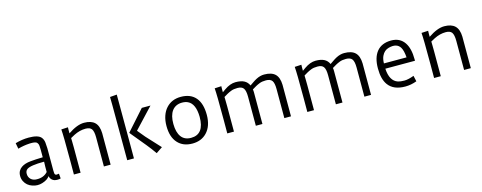

<svg xmlns="http://www.w3.org/2000/svg" viewBox="-31 -1553 5814 2318"><g transform="rotate(-15 2876.0 -394.0)"><path d="M518.1 4.4Q502 9.8 478 9.8Q454.1 9.8 438.7 4.4Q423.3 -1 412.1 -10.7Q390.1 -29.3 383.8 -60.1Q357.4 -19.5 289.1 1.5Q227.5 20.5 165 -1Q97.7 -23.4 67.9 -83.5Q52.7 -113.8 52.7 -150.1Q52.7 -186.5 66.9 -211.7Q81.1 -236.8 104.5 -252.9Q148.4 -283.7 222.2 -290Q281.2 -295.9 375 -298.3V-386.2Q375 -448.2 367.9 -463.9Q360.8 -479.5 351.1 -487.3Q334.5 -500 283.7 -500L265.1 -499.5Q189 -495.6 117.2 -474.6L103.5 -546.9Q189 -571.8 271.5 -571.8Q389.2 -571.8 425.8 -527.3Q447.8 -500.5 452.1 -461.4Q456.5 -422.4 457 -389.2V-110.4Q457 -68.8 464.6 -60.8Q472.2 -52.7 482.2 -52.7Q492.2 -52.7 512.7 -56.2ZM375 -178.7Q375 -213.4 377 -242.7Q205.6 -242.7 161.1 -210Q136.2 -192.4 136.2 -155.3Q136.2 -112.8 165 -85.9Q192.9 -60.1 237.8 -60.1Q324.2 -57.6 375 -114.3Z M684.6 0 685.1 -165.5Q685.1 -376.5 683.6 -434.6L681.6 -511.7Q680.2 -556.6 678.7 -564.9L762.7 -569.3Q762.2 -563.5 762 -554Q761.7 -544.4 761.7 -530.3V-493.7Q876 -571.8 963.6 -571.8Q1051.3 -571.8 1096.2 -529.1Q1141.1 -486.3 1143.6 -393.6V0H1059.6V-363.8Q1059.6 -438.5 1038.1 -468.8Q1016.6 -498 962.4 -498Q889.6 -498 817.4 -461.4Q793 -449.2 766.1 -433.6L767.1 -389.2Q768.1 -352.1 768.1 -314V0Z M1351.1 0Q1351.1 0 1349.6 -688Q1348.6 -775.9 1348.1 -791L1434.1 -797.9L1435.1 -338.9V0ZM1623.5 -114.3 1482.9 -284.7Q1465.8 -304.7 1460 -313L1684.6 -564.9H1793L1557.1 -313Q1559.6 -309.6 1566.9 -300.8Q1622.1 -235.4 1635.7 -217.8L1796.4 -43.9L1716.8 9.8Q1674.3 -52.2 1623.5 -114.3Z M1915.5 -275.4Q1915.5 -345.7 1934.8 -401.6Q1954.1 -457.5 1988.8 -495.1Q2058.6 -571.8 2172.4 -571.8Q2294.4 -571.8 2358.4 -496.1Q2420.9 -421.9 2420.9 -280.3Q2420.9 -140.6 2345.7 -62Q2276.9 9.8 2165.5 9.8Q2048.8 9.8 1982.9 -63.5Q1915.5 -137.2 1915.5 -275.4ZM2166.5 -61Q2331.5 -61 2331.5 -280.3Q2328.6 -444.3 2241.7 -485.8Q2210.9 -500.5 2169.7 -500.5Q2128.4 -500.5 2097.2 -485.6Q2065.9 -470.7 2044.4 -442.4Q2001 -383.3 2002.2 -277.8Q2003.4 -172.4 2044.7 -116.7Q2085.9 -61 2166.5 -61Z M2601.6 0 2602.1 -165.5Q2602.1 -376.5 2600.6 -434.6L2598.6 -511.7Q2597.2 -556.6 2595.7 -564.9L2679.7 -569.3Q2679.2 -563.5 2679 -554Q2678.7 -544.4 2678.7 -530.3V-493.7L2715.8 -520Q2789.6 -571.8 2856.7 -571.8Q2923.8 -571.8 2963.6 -551Q3003.4 -530.3 3022.9 -486.3Q3029.3 -490.2 3060.3 -512Q3091.3 -533.7 3113.3 -544.9Q3165 -571.8 3213.9 -571.8Q3306.6 -571.8 3351.1 -529.1Q3395.5 -486.3 3397.9 -393.6V0H3314.9V-363.8Q3314.9 -439 3293 -468.8Q3271 -498 3217.3 -498Q3169.4 -498 3138.4 -485.8Q3107.4 -473.6 3085.9 -461.4L3039.1 -433.6L3037.6 -432.6Q3041 -416.5 3041 -393.6V0H2958.5V-363.8Q2958.5 -438.5 2936.5 -468.8Q2915.5 -498 2861.3 -498Q2813.5 -498 2782.5 -485.8Q2751.5 -473.6 2730 -461.4L2683.1 -433.6L2684.1 -389.2Q2685.1 -352.1 2685.1 -314V0Z M3602.1 0 3602.5 -165.5Q3602.5 -376.5 3601.1 -434.6L3599.1 -511.7Q3597.7 -556.6 3596.2 -564.9L3680.2 -569.3Q3679.7 -563.5 3679.4 -554Q3679.2 -544.4 3679.2 -530.3V-493.7L3716.3 -520Q3790 -571.8 3857.2 -571.8Q3924.3 -571.8 3964.1 -551Q4003.9 -530.3 4023.4 -486.3Q4029.8 -490.2 4060.8 -512Q4091.8 -533.7 4113.8 -544.9Q4165.5 -571.8 4214.4 -571.8Q4307.1 -571.8 4351.6 -529.1Q4396 -486.3 4398.4 -393.6V0H4315.4V-363.8Q4315.4 -439 4293.5 -468.8Q4271.5 -498 4217.8 -498Q4169.9 -498 4138.9 -485.8Q4107.9 -473.6 4086.4 -461.4L4039.6 -433.6L4038.1 -432.6Q4041.5 -416.5 4041.5 -393.6V0H3959V-363.8Q3959 -438.5 3937 -468.8Q3916 -498 3861.8 -498Q3814 -498 3783 -485.8Q3752 -473.6 3730.5 -461.4L3683.6 -433.6L3684.6 -389.2Q3685.5 -352.1 3685.5 -314V0Z M4969.2 -17.1Q4897.5 9.8 4825.7 9.8Q4679.2 9.8 4614.3 -79.1Q4561 -150.9 4561 -286.6Q4561 -422.4 4621.8 -496.6Q4682.6 -570.8 4800.8 -571.8Q4911.1 -571.8 4966.8 -489.3Q5017.6 -414.6 5017.6 -278.3V-260.7H4647Q4655.3 -105 4753.4 -72.3Q4783.7 -62.5 4832.8 -62.5Q4881.8 -62.5 4953.1 -89.4ZM4929.7 -326.7Q4923.8 -411.1 4899.4 -452.6Q4856.9 -522.5 4752 -494.1Q4693.8 -479 4665 -418Q4647.9 -381.8 4647 -326.7Z M5186.5 0 5187 -165.5Q5187 -376.5 5185.5 -434.6L5183.6 -511.7Q5182.1 -556.6 5180.7 -564.9L5264.6 -569.3Q5264.2 -563.5 5263.9 -554Q5263.7 -544.4 5263.7 -530.3V-493.7Q5377.9 -571.8 5465.6 -571.8Q5553.2 -571.8 5598.1 -529.1Q5643.1 -486.3 5645.5 -393.6V0H5561.5V-363.8Q5561.5 -438.5 5540 -468.8Q5518.6 -498 5464.4 -498Q5391.6 -498 5319.3 -461.4Q5294.9 -449.2 5268.1 -433.6L5269 -389.2Q5270 -352.1 5270 -314V0Z"/></g></svg>

Font: Duru Sans
Style: Regular
Weight: 400
Designer: Onur Yazõcõgil
Foundry: Onur Yazõcõgil
Version: Version 1.001